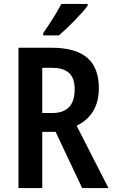

<svg xmlns="http://www.w3.org/2000/svg" viewBox="-20 -957 578 977"><path d="M426 -928V-937H292C269 -892 234 -838 200 -789V-777H280C326 -816 398 -889 426 -928ZM243 -714H74V0H195V-286H263L398 0H532L370 -317C443 -353 483 -415 483 -509C483 -646 406 -714 243 -714ZM242 -612C322 -612 360 -579 360 -503C360 -421 321 -382 246 -382H195V-612Z"/></svg>

Font: Noto Sans Ethiopic Cond SemBd
Style: Regular
Weight: 600
Width: 3
Designer: Monotype Design Team
Foundry: Monotype Imaging Inc.
Version: Version 2.102